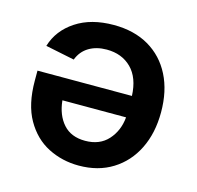

<svg xmlns="http://www.w3.org/2000/svg" viewBox="-87 -648 766 747"><g transform="rotate(15 295.5 -275.0)"><path d="M283.2 -557.1Q365.2 -557.1 424.6 -522.5Q483.9 -487.8 515.9 -424.8Q547.9 -361.8 547.9 -276.4Q547.9 -192.4 516.4 -128.7Q484.9 -64.9 427.2 -29.1Q369.6 6.8 291.5 6.8Q224.6 6.8 167.7 -22.2Q110.8 -51.3 76.2 -112.1Q41.5 -172.9 41.5 -268.6V-308.6H421.9Q418.9 -381.3 380.6 -419.4Q342.3 -457.5 281.2 -457.5Q239.7 -457.5 209.7 -439.5Q179.7 -421.4 166.5 -386.7L49.8 -410.6Q69.8 -476.6 130.9 -516.8Q191.9 -557.1 283.2 -557.1ZM421.4 -222.2H165Q170.9 -163.6 202.4 -128.2Q233.9 -92.8 290.5 -92.8Q349.1 -92.8 382.8 -130.1Q416.5 -167.5 421.4 -222.2Z"/></g></svg>

Font: Inter-SemiBold
Style: Regular
Weight: 600
Designer: Rasmus Andersson
Foundry: rsms
Version: Version 4.000;git-a52131595